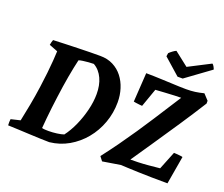

<svg xmlns="http://www.w3.org/2000/svg" viewBox="-139 -1082 1523 1306"><g transform="rotate(20 622.5 -429.0)"><path d="M329.1 12Q304.9 12 267 10.5Q229.1 9 185.5 7Q142 5 100.6 3Q59.1 1 27.2 0Q26.2 -11.5 26.5 -22.8Q26.8 -34 28.3 -45.1L95.6 -61.1Q107.1 -114 120 -183.1Q133 -252.3 142.6 -322Q150.6 -377.7 155.8 -427.4Q161 -477.2 164.2 -518.1Q167.3 -559 168.3 -587.3L106.1 -611.5Q108.1 -622.6 110.4 -631.8Q112.6 -641.1 116.1 -649.5Q156.4 -651.5 202.2 -652.8Q247.9 -654.1 293.8 -655.6Q339.8 -657.1 381.3 -657.7Q422.9 -658.2 455.3 -658.2Q508 -658.2 548.6 -637.3Q589.3 -616.5 617 -580.8Q644.8 -545.2 659.3 -499.1Q673.9 -453.1 673.9 -401.6Q673.9 -323.8 648 -252.5Q622.2 -181.1 575.4 -124.6Q528.7 -68.1 466 -32Q403.3 4 329.1 12ZM298.6 -57.6Q327.6 -57.6 358.1 -61.7Q388.6 -65.8 407.5 -72.4Q439.4 -114.2 464.7 -170.5Q490 -226.9 505.1 -288.3Q520.3 -349.7 520.3 -405.5Q520.3 -436.8 514.9 -465.1Q509.5 -493.4 498.4 -517.4Q487.3 -541.5 470.9 -560.4Q454.5 -579.3 432 -592Q415.6 -592 394.3 -590.2Q373.1 -588.4 354.4 -585.8Q335.7 -583.3 325.5 -579.2Q312.4 -523.7 299.5 -451.6Q286.7 -379.4 275.4 -292.8Q270.3 -255.6 265.5 -214.7Q260.7 -173.7 256.9 -134.5Q253.1 -95.3 250.5 -61.8Q255.1 -60.7 260.5 -59.7Q265.8 -58.7 272 -58.4Q278.1 -58.1 284.8 -57.9Q291.4 -57.6 298.6 -57.6ZM711.5 12 688.3 -18.2Q738 -82.7 781.7 -143.9Q825.4 -205 864.8 -263.4Q904.2 -321.8 941.2 -379.1Q978.1 -436.5 1014.3 -492.9Q1050.5 -549.3 1087.2 -606.3L1097.2 -579.3Q1061.4 -579.3 1023.9 -577.6Q986.4 -575.9 951.1 -573.7Q915.8 -571.5 885.3 -569.5L838.1 -436.2Q834.1 -436.2 819.3 -437.7Q804.6 -439.2 791.3 -441.2Q778.1 -443.2 775.1 -444.2L788.5 -654.5Q815.8 -654.5 845.9 -653.5Q876.1 -652.5 908.3 -651.2Q940.6 -650 971.3 -648.5Q1002.1 -647 1030.1 -646Q1058.1 -645 1079.4 -645Q1116.3 -645 1144.9 -649Q1173.5 -652.9 1207.2 -661.5L1244.9 -620.8V-601Q1185.2 -506 1121.7 -410.8Q1058.2 -315.6 995.2 -223Q932.2 -130.3 872.8 -43L849.8 -65Q954.3 -65 1016.5 -71Q1078.8 -77 1098.8 -79L1151.3 -209.9Q1157.3 -209.9 1170.5 -208.9Q1183.8 -207.9 1197.5 -206.4Q1211.3 -204.9 1215.3 -202.9L1180.5 0Q1118.6 0 1064.9 -1Q1011.2 -2 967 -3.5Q922.8 -5 890.8 -6.5Q858.8 -8 840.8 -9ZM996.7 -705.1 878.4 -809.7 881.9 -833.5Q891.9 -843.4 906.1 -853.9Q920.3 -864.3 929.7 -867.8L1031 -788.5L1189.2 -869.9Q1195.5 -867.5 1202.7 -854.2Q1210 -840.8 1211.4 -834.4L1034 -705.1Z"/></g></svg>

Font: Labrada
Style: Italic
Weight: 400
Italic angle: -7°
Designer: Mercedes Jáuregui
Foundry: Omnibus-Type Team
Version: Version 1.000